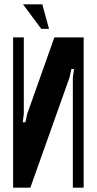

<svg xmlns="http://www.w3.org/2000/svg" viewBox="-20 -873 449 893"><path d="M208 -738.8H171.9L86.9 -853H176.8ZM232.9 -699.2H369.1V0H318.8V-512.2L324.2 -551.8H312L303.2 -512.2L121.1 0H41V-699.2H90.8V-344.2L85.9 -304.2H98.1L106.9 -344.2Z"/></svg>

Font: Moniqa Black Paragraph
Style: Regular
Weight: 900
Designer: Rajesh Rajput
Foundry: Rajesh Rajput
Version: Version 1.000